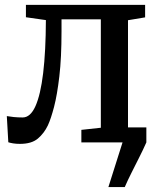

<svg xmlns="http://www.w3.org/2000/svg" viewBox="-20 -574 646 774"><path d="M417 180 474 0 457 -60.5H570V0Q557 29.5 541 61Q525 92.5 509.8 123Q494.5 153.5 483 180ZM60.5 6Q45 6 33 4Q21 2 13.5 -0.5L7.5 -106Q18 -104 35.2 -102.2Q52.5 -100.5 71.5 -100.5Q102.5 -100.5 123 -146.2Q143.5 -192 154 -279.5Q164.5 -367 165 -493L84.5 -504.5V-554.5H565V-504L496 -492.5V-59L567 -50.5V0H308V-50.5L386.5 -59V-496H228V-447.5Q228 -340.5 219.2 -266Q210.5 -191.5 198 -143.5Q185.5 -95.5 173 -68.5Q158 -37 132.8 -15.5Q107.5 6 60.5 6Z"/></svg>

Font: Merriweather 20pt Medium
Style: Regular
Weight: 500
Version: Version 2.100